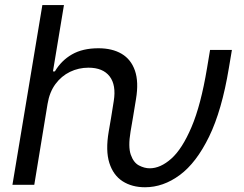

<svg xmlns="http://www.w3.org/2000/svg" viewBox="-20 -748 988 777"><path d="M30.3 0 151.4 -727.5H238.8L194.3 -459H202.1Q228 -502.9 271.2 -527.8Q314.5 -552.7 378.4 -552.7Q434.1 -552.7 472.2 -530.3Q510.3 -507.8 526.1 -462.2Q542 -416.5 530.3 -346.7L518.1 -272.5H429.7L440.4 -339.4Q450.7 -403.8 423.6 -439Q396.5 -474.1 337.9 -474.1Q298.3 -474.1 263.4 -457.3Q228.5 -440.4 204.3 -407.7Q180.2 -375 172.4 -327.1L118.7 0ZM566.9 9.8Q514.2 9.8 476.3 -14.4Q438.5 -38.6 422.6 -88.4Q406.7 -138.2 419.9 -215.3L429.7 -272.5H518.1L508.3 -215.3Q498 -153.8 509.3 -121.8Q520.5 -89.8 542.5 -78.4Q564.5 -66.9 585.9 -66.9Q629.4 -66.9 673.3 -106Q717.3 -145 755.1 -233.9Q793 -322.8 817.9 -472.7L830.1 -545.9H918.5L906.2 -472.7Q877.9 -301.3 826.2 -195.1Q774.4 -88.9 707.5 -39.6Q640.6 9.8 566.9 9.8Z"/></svg>

Font: Inter 16pt
Style: Italic
Weight: 400
Italic angle: -9.3988°
Version: Version 4.001;git-66647c0bb